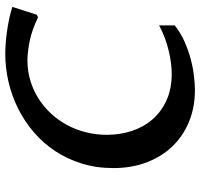

<svg xmlns="http://www.w3.org/2000/svg" viewBox="-36 -730 775 744"><g transform="rotate(-90 352.0 -357.5)"><path d="M626 -68.4Q597.7 -45.9 564.5 -31Q531.2 -16.1 497.8 -7.1Q464.4 2 432.6 5.9Q400.9 9.8 375 9.8Q308.6 9.8 253.2 -12.9Q197.8 -35.6 157.7 -77.1Q117.7 -118.7 95.5 -176.8Q73.2 -234.9 73.2 -306.2Q73.2 -372.1 90.8 -428.7Q108.4 -485.4 139.2 -531.7Q169.9 -578.1 211.9 -614.3Q253.9 -650.4 303.2 -675Q352.5 -699.7 406.7 -712.4Q460.9 -725.1 516.1 -725.1Q532.7 -725.1 554 -723.6Q575.2 -722.2 598.6 -719Q622.1 -715.8 647.2 -710.7Q672.4 -705.6 697.8 -697.8L667.5 -603L657.2 -598.1Q608.9 -621.6 565.7 -630.4Q522.5 -639.2 490.7 -639.2Q450.2 -639.2 413.1 -628.2Q376 -617.2 344 -597.2Q312 -577.1 285.6 -549.1Q259.3 -521 240.7 -486.8Q222.2 -452.6 212.2 -413.3Q202.1 -374 202.1 -331.5Q202.1 -279.8 217.3 -234.1Q232.4 -188.5 262.2 -154.3Q292 -120.1 336.2 -100.1Q380.4 -80.1 438.5 -80.1Q458 -80.1 481 -83Q503.9 -85.9 528.3 -91.8Q552.7 -97.7 577.6 -106.9Q602.5 -116.2 626 -128.9Z"/></g></svg>

Font: Proza Libre
Style: Medium Italic
Weight: 500
Designer: Jasper de Waard
Foundry: Jasper de Waard
Version: Version 1.000; ttfautohint (v1.4.1.8-43bc)